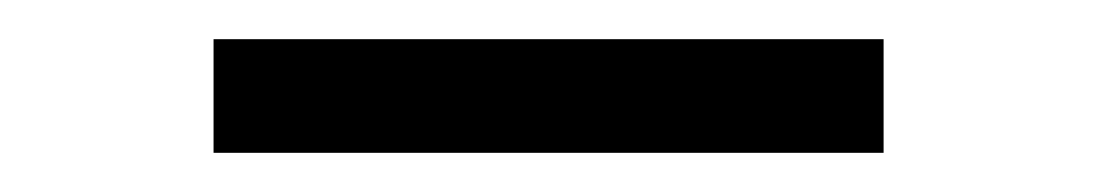

<svg xmlns="http://www.w3.org/2000/svg" viewBox="-20 -644 560 98"><path d="M431 -624V-566H89V-624Z"/></svg>

Font: Bigshot One
Style: Regular
Weight: 400
Designer: Gesine Todt
Foundry: Gesine Todt
Version: Version 1.000